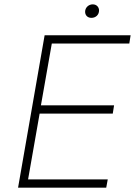

<svg xmlns="http://www.w3.org/2000/svg" viewBox="-20 -862 620 882"><path d="M63 0H468L475 -38H109L162 -340H498L504 -378H168L218 -662H574L580 -700H185ZM400 -780C420 -780 435 -794 435 -814C435 -829 424 -842 406 -842C387 -842 371 -827 371 -808C371 -792 382 -780 400 -780Z"/></svg>

Font: Fixel Display 20240404 ExLight
Style: Italic
Weight: 200
Italic angle: -10°
Designer: AlfaBravo + MacPaw
Foundry: Kyrylo Tkachov, Marchela Mozhyna, Serhii Makarenko, Maria Weinstein, Zakhar Kryvoshyya
Version: Version 1.211;Glyphs 3.2 (3225)